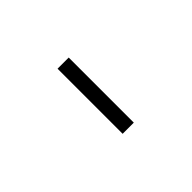

<svg xmlns="http://www.w3.org/2000/svg" viewBox="45 -878 511 511"><g transform="rotate(45 300.0 -623.0)"><path d="M177 -602V-644H422V-602Z"/></g></svg>

Font: Celebes Light
Style: Regular
Weight: 300
Designer: Anugrah Pasau
Foundry: Lafontype
Version: Version 1.000; ttfautohint (v1.8.4)